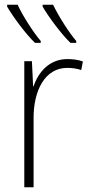

<svg xmlns="http://www.w3.org/2000/svg" viewBox="-20 -786 382 806"><path d="M203 -766H159V-758C184 -715 238 -642 276 -606H300V-614C271 -647 224 -721 203 -766ZM54 -766H10V-758C35 -715 89 -642 127 -606H151V-614C122 -647 75 -720 54 -766ZM263 -538C187 -538 141 -483 121 -424H119L114 -529H82V0H121V-288C120 -406 169 -501 262 -501C284 -501 303 -498 321 -492L328 -528C309 -535 286 -538 263 -538Z"/></svg>

Font: Noto Sans SemiCondensed ExtraLight
Style: Regular
Weight: 200
Width: 4
Designer: Monotype Design Team
Foundry: Monotype Imaging Inc.
Version: Version 2.013